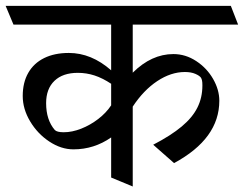

<svg xmlns="http://www.w3.org/2000/svg" viewBox="-45 -600 850 669"><path d="M719.2 -249Q719.2 -116.7 561.5 -31.7L488.8 -95.7Q550.8 -127.9 588.1 -159.2Q625.5 -190.4 642.8 -225.1Q660.2 -259.8 660.2 -302.2Q660.2 -314 658.9 -319.6Q657.7 -325.2 655.3 -329.1Q650.9 -335.9 636 -342.5Q621.1 -349.1 599.1 -349.1Q550.8 -349.1 502.9 -317.4Q455.1 -285.6 417.5 -228.5V49.8L342.3 18.6V-121.1Q282.7 -79.6 210.9 -79.6Q168 -79.6 127 -106.7Q85.9 -133.8 60.1 -177Q34.2 -220.2 34.2 -265.6Q34.2 -312.5 53.5 -346.2Q72.8 -379.9 108.9 -397.7Q145 -415.5 194.8 -415.5Q273.4 -415.5 342.3 -355V-514.2H2L-25.4 -579.6H759.3L784.7 -514.2H417.5V-346.7Q482.9 -411.6 559.1 -411.6Q601.6 -411.6 638.7 -387.2Q675.8 -362.8 697.5 -325Q719.2 -287.1 719.2 -249ZM342.3 -232.9V-308.1Q312 -328.1 283.9 -337.2Q255.9 -346.2 226.1 -346.2Q173.8 -346.2 144.8 -318.4Q115.7 -290.5 115.7 -240.7Q115.7 -182.1 146 -147Q153.3 -139.2 177.2 -139.2Q206.1 -139.2 237.8 -151.6Q269.5 -164.1 297.4 -185.5Q325.2 -207 342.3 -232.9Z"/></svg>

Font: Vesper Libre
Style: Regular
Weight: 400
Designer: Robert Keller & Kimya Gandhi
Foundry: Mota Italic
Version: Version 1.058